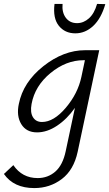

<svg xmlns="http://www.w3.org/2000/svg" viewBox="-71 -670 557 979"><path d="M313 -500Q260 -500 229 -538.5Q198 -577 207 -650H248Q244 -607 264.5 -579.5Q285 -552 322 -552Q355 -552 382.5 -576.5Q410 -601 424 -650L466 -649Q445 -576 404.5 -538Q364 -500 313 -500ZM25 -140Q47 -251 150 -332.5Q253 -414 363 -414H435L325 104Q305 197 244 243Q183 289 104 289Q-1 289 -51 217L-3 172Q42 238 121 238Q173 238 211 205Q249 172 264 101L311 -120Q271 -63 220 -29Q169 5 118 5Q63 5 37.5 -37Q12 -79 25 -140ZM143 -48Q203 -48 264.5 -120.5Q326 -193 344 -278L362 -363H355Q266 -363 186.5 -297.5Q107 -232 90 -140Q82 -97 97 -72.5Q112 -48 143 -48Z"/></svg>

Font: EauTestInfant
Style: Italic
Weight: 400
Italic angle: -12°
Designer: Christian Thalmann (Catharsis Fonts)
Version: Version 0.001;PS 000.001;hotconv 1.0.88;makeotf.lib2.5.64775